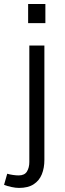

<svg xmlns="http://www.w3.org/2000/svg" viewBox="-61 -712 322 946"><path d="M162.6 -598.1H77.6V-692.4H162.6ZM32.7 213.9Q16.6 213.9 -4.2 209.5Q-24.9 205.1 -41 198.7L-25.4 144Q-14.2 147.5 2 149.9Q18.1 152.3 30.8 152.3Q60.1 152.3 71.8 133.1Q83.5 113.8 83.5 86.4V-487.8H157.7V75.7Q157.7 115.7 145 147Q132.3 178.2 104.7 196Q77.1 213.9 32.7 213.9Z"/></svg>

Font: Acari Sans
Style: Regular
Weight: 400
Designer: Alfredo Marco Pradil and Stefan Peev
Foundry: Hanken Design Co.
Version: Version 1.045;February 4, 2021;FontCreator 13.0.0.2655 64-bi